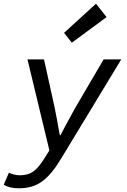

<svg xmlns="http://www.w3.org/2000/svg" viewBox="-65 -809 685 1034"><path d="M36 205Q-13 205 -45 186L-17 121Q-5 127 10.5 131Q26 135 42 135Q86 135 114.5 114.5Q143 94 174 44L201 1L83 -489H172L229 -231Q232 -214 236 -195Q240 -176 243.5 -156Q247 -136 250.5 -116.5Q254 -97 257 -81H261Q269 -97 279.5 -116.5Q290 -136 300.5 -156Q311 -176 322 -195Q333 -214 342 -231L493 -489H588L266 42Q241 84 216.5 114.5Q192 145 165 165.5Q138 186 106.5 195.5Q75 205 36 205ZM322 -579 280 -632 452 -789 509 -717Z"/></svg>

Font: Source Code Pro Medium
Style: Italic
Weight: 500
Italic angle: -11°
Monospace: yes
Designer: Paul D. Hunt, Teo Tuominen
Foundry: Adobe Systems Incorporated
Version: Version 1.050;PS 1.000;hotconv 16.6.51;makeotf.lib2.5.65220